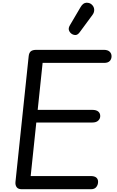

<svg xmlns="http://www.w3.org/2000/svg" viewBox="-20 -1363 842 1383"><path d="M136.5 0Q110.5 0 99.8 -15Q89 -30 91.5 -53.5L186.5 -957.5Q189 -982 201.5 -993Q214 -1004 243 -1004H727.5Q755.5 -1004 769.5 -991Q783.5 -978 783.5 -958Q783.5 -937 770.5 -923.5Q757.5 -910 730.5 -910H287L251.5 -571.5H646Q673.5 -571.5 687.8 -559.5Q702 -547.5 702 -527Q702 -508 687.5 -494.2Q673 -480.5 645 -480.5H241.5L201 -95H632Q660.5 -95 673.5 -84Q686.5 -73 686.5 -53.5Q686.5 -32.5 674 -16.2Q661.5 0 635 0ZM498 -1118Q483 -1127.5 477 -1143.8Q471 -1160 483.5 -1181L560.5 -1312Q578 -1342 601.5 -1343.2Q625 -1344.5 640.5 -1330.5Q657.5 -1315 658.5 -1294.2Q659.5 -1273.5 646 -1255.5L553.5 -1130Q540 -1112 525.8 -1111Q511.5 -1110 498 -1118Z"/></svg>

Font: Edu SA Hand Medium
Style: Regular
Weight: 500
Designer: Tina and Corey Anderson, Eben Sorkin, Mirko Velimirovic
Foundry: Google for Education
Version: Version 2.000